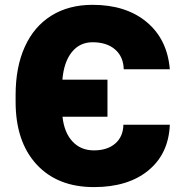

<svg xmlns="http://www.w3.org/2000/svg" viewBox="-20 -757 759 787"><path d="M365.1 9.9Q215.2 9.9 129.4 -83.6Q43.7 -177.2 44 -340.9V-367.9Q44 -481.9 81.7 -565.2Q119.3 -648.4 190.5 -692.8Q261.7 -737.2 359.4 -737.2Q496.4 -737.2 581.1 -666.7Q665.8 -596.2 676.1 -473H487.2Q485.8 -524.9 451.7 -554.3Q417.6 -583.8 359.4 -583.8Q306.8 -583.8 274.3 -543.3Q241.8 -502.8 235.8 -430.4H420.5V-278.4H236.2Q243.3 -213.4 277.2 -177Q311.1 -140.6 365.1 -140.6Q420.1 -140.6 452.4 -168.7Q484.7 -196.7 485.8 -245.7H676.1Q671.2 -126.8 588.1 -58.4Q505 9.9 365.1 9.9Z"/></svg>

Font: Karasuma Gothic
Style: Black
Weight: 900
Designer: Rasmus Andersson / Ryoko Nishizuka
Foundry: Genbu
Version: Version 1.00